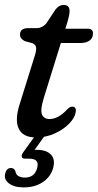

<svg xmlns="http://www.w3.org/2000/svg" viewBox="-24 -558 404 792"><path d="M110.5 -379.5 78 -388.5Q58.5 -398.5 58.5 -415.5Q58.5 -442 93 -442H126.5Q151.5 -442 168.5 -463.5L204 -517.5Q218.5 -537.5 238.5 -537.5Q263 -537.5 263 -513Q263 -496 253.5 -465L245.5 -439.5H339Q359.5 -439.5 359.5 -420Q359.5 -401 345.5 -390.8Q331.5 -380.5 308 -380.5H227L157 -155Q141.5 -105 149 -86Q156.5 -67 181 -67Q215.5 -67 251.5 -105Q260 -113.5 265 -116Q270 -118.5 276 -118Q291.5 -116.5 288.5 -96Q285 -72.5 261.5 -48.2Q238 -24 202 -7.5Q166 9 124 9Q70 9 52.8 -28.2Q35.5 -65.5 60 -137.5L116 -317Q126 -346.5 125.2 -359.8Q124.5 -373 110.5 -379.5ZM128.5 -8.5H168L118.5 60.5Q122.5 60 126.5 60Q167.5 60 186 79.5Q204.5 99 195.5 134Q185.5 171 153 193Q120.5 215 74 215Q34 215 12.5 198.2Q-9 181.5 -2.5 157.5Q3 135 21.5 135Q34 135 39.5 148Q41.5 162.5 52.5 168.5Q63.5 174.5 79 174.5Q119 174.5 129.5 134.5Q139.5 96.5 97 96.5H79.5Q67 96.5 65.8 88.2Q64.5 80 73 68.5Z"/></svg>

Font: Fraunces 72pt SuperSoft
Style: Italic
Weight: 400
Italic angle: -16°
Version: Version 1.000;[b76b70a41]